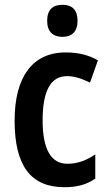

<svg xmlns="http://www.w3.org/2000/svg" viewBox="-20 -772 455 802"><path d="M241 -752C200 -752 177 -731 177 -685C177 -640 201 -618 241 -618C280 -618 304 -640 304 -685C304 -730 282 -752 241 -752ZM249 10C300 10 341 0 378 -26V-127C340 -102 306 -88 261 -88C193 -88 158 -149 158 -269C158 -391 191 -454 260 -454C290 -454 321 -444 356 -427L389 -520C356 -539 314 -553 254 -553C113 -553 41 -447 41 -268C41 -79 109 10 249 10Z"/></svg>

Font: Noto Sans Gurmukhi UI Condensed SemiBold
Style: Regular
Weight: 600
Width: 3
Designer: Jelle Bosma - Monotype Design Team
Foundry: Monotype Imaging Inc.
Version: Version 2.004